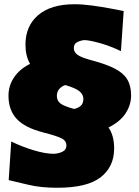

<svg xmlns="http://www.w3.org/2000/svg" viewBox="-20 -749 657 905"><path d="M250 136Q171.5 136 114 122Q56.5 108 21 100L33 -82Q82 -58 137.8 -41Q193.5 -24 234 -24Q258 -25.5 275.5 -34.5Q293 -43.5 293 -63Q293 -85.5 270.2 -97Q247.5 -108.5 183 -125Q97.5 -147 58.8 -188.5Q20 -230 20 -298Q20 -345 46 -384Q72 -423 121.5 -448Q100 -486 100 -538Q100 -626.5 160 -677.8Q220 -729 331 -729Q369 -729 413.5 -723Q458 -717 498 -709.5Q538 -702 563 -697L550 -508Q494 -534.5 446 -547.2Q398 -560 377 -560Q360.5 -558.5 344.2 -550.5Q328 -542.5 328 -522Q328 -503.5 345.2 -490.8Q362.5 -478 411 -465Q479.5 -447 520.5 -426Q561.5 -405 579.8 -374.8Q598 -344.5 598 -299Q598 -255 572.2 -215.2Q546.5 -175.5 491.5 -148Q518 -110 518 -49Q518 37 454.5 86.5Q391 136 250 136ZM248 -297Q248 -274.5 265 -261.2Q282 -248 329.5 -235.5Q348.5 -239.5 360.8 -250.5Q373 -261.5 373 -283Q373 -303 355.2 -318.2Q337.5 -333.5 288 -348Q273 -344 260.5 -330.8Q248 -317.5 248 -297Z"/></svg>

Font: Commissioner Flair Black
Style: Regular
Weight: 900
Designer: Kostas Bartsokas
Foundry: Kostas Bartsokas
Version: Version 1.000; ttfautohint (v1.8.3)